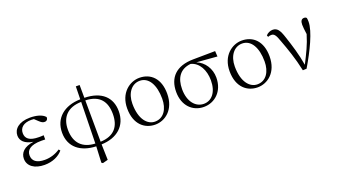

<svg xmlns="http://www.w3.org/2000/svg" viewBox="-71 -1278 3677 2095"><g transform="rotate(-20 1767.5 -231.0)"><path d="M242 14C336 14 410 -22 455 -75L441 -92C389 -57 328 -37 263 -37C168 -37 121 -74 121 -140C121 -197 162 -246 296 -246C307 -246 316 -246 341 -245V-294C317 -292 302 -292 286 -292C174 -292 134 -332 134 -393C134 -456 181 -498 271 -498L301 -496L345 -455C369 -433 382 -427 403 -427C425 -427 442 -444 439 -470C405 -510 334 -526 266 -526C134 -526 70 -462 70 -388C70 -328 114 -280 212 -265C98 -250 50 -194 50 -126C50 -40 126 14 242 14Z M840 -16C696 -22 610 -103 610 -260C610 -403 690 -493 850 -496ZM830 203 845 213 906 197 901 16C1084 10 1201 -92 1201 -261C1201 -420 1098 -522 898 -526L897 -675H853L850 -526C661 -522 539 -418 539 -251C539 -84 658 10 839 16ZM898 -496C1066 -490 1130 -396 1130 -254C1130 -112 1062 -21 901 -15Z M1527 14C1641 14 1763 -73 1763 -261C1763 -435 1667 -526 1535 -526C1421 -526 1297 -435 1297 -256C1297 -68 1408 14 1527 14ZM1535 -18C1449 -18 1368 -102 1368 -285C1368 -408 1434 -494 1528 -494C1631 -494 1693 -389 1693 -227C1693 -109 1637 -18 1535 -18Z M2092 14C2217 14 2327 -80 2327 -242C2327 -346 2268 -436 2178 -472L2417 -453L2413 -517L2157 -514C1956 -512 1861 -407 1861 -243C1861 -84 1960 14 2092 14ZM2113 -477C2210 -453 2261 -349 2261 -234C2261 -95 2193 -18 2102 -18C2007 -18 1932 -104 1932 -249C1932 -380 1990 -465 2113 -477Z M2716 14C2830 14 2952 -73 2952 -261C2952 -435 2856 -526 2724 -526C2610 -526 2486 -435 2486 -256C2486 -68 2597 14 2716 14ZM2724 -18C2638 -18 2557 -102 2557 -285C2557 -408 2623 -494 2717 -494C2820 -494 2882 -389 2882 -227C2882 -109 2826 -18 2724 -18Z M3241 7 3285 5C3384 -162 3481 -358 3481 -469C3481 -486 3480 -499 3477 -514C3470 -522 3462 -526 3448 -526C3419 -526 3404 -505 3404 -462C3404 -436 3408 -401 3415 -350C3381 -236 3340 -156 3282 -42C3262 -166 3224 -287 3189 -392C3159 -486 3134 -521 3081 -521C3053 -521 3021 -507 3002 -484L3010 -465C3020 -470 3033 -473 3049 -473C3080 -473 3098 -452 3124 -376C3165 -267 3210 -140 3241 7Z"/></g></svg>

Font: Source Han Serif CN Light
Style: Regular
Weight: 300
Designer: Ryoko NISHIZUKA 西塚涼子 (kana & ideographs); Frank Grießhammer (Latin, Greek & Cyrillic); Wenlong ZHANG 张文龙 (bopomofo); San
Foundry: Adobe
Version: Version 2.003;hotconv 1.1.1;makeotfexe 2.6.0